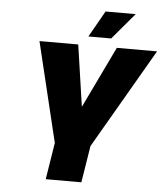

<svg xmlns="http://www.w3.org/2000/svg" viewBox="-61 -987 890 1041"><g transform="rotate(5 384.0 -467.0)"><path d="M259 -200 128 -743H339L388 -408L549 -743H768L453 -200L421 0H227ZM471 -934H635L514 -791H390Z"/></g></svg>

Font: Exo Black
Style: Italic
Weight: 900
Italic angle: -9°
Designer: Natanael Gama
Foundry: Natanael Gama
Version: Version 1.500; ttfautohint (v1.6)